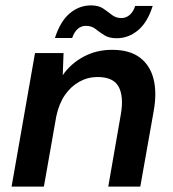

<svg xmlns="http://www.w3.org/2000/svg" viewBox="-20 -693 642 713"><path d="M23 0 110 -496H216L213 -414Q243 -457 290.5 -482.5Q338 -508 396 -508Q461 -508 499 -479.5Q537 -451 550 -400.5Q563 -350 551 -282L501 0H382L429 -270Q440 -335 420.5 -371Q401 -407 342 -407Q306 -407 274.5 -389.5Q243 -372 221 -340Q199 -308 189 -261L143 0ZM184 -552Q204 -614 239 -643.5Q274 -673 318 -673Q346 -673 363 -661.5Q380 -650 395 -638Q410 -626 431 -626Q448 -626 461.5 -637.5Q475 -649 482 -671H547Q528 -610 492.5 -580.5Q457 -551 413 -551Q385 -551 367 -562.5Q349 -574 334.5 -585.5Q320 -597 299 -597Q282 -597 269 -586Q256 -575 248 -552Z"/></svg>

Font: DM Sans 24pt SemiBold
Style: Italic
Weight: 600
Italic angle: -10°
Designer: Colophon Foundry, Jonny Pinhorn
Foundry: Colophon Foundry
Version: Version 4.004;gftools[0.9.30]